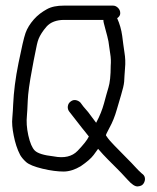

<svg xmlns="http://www.w3.org/2000/svg" viewBox="-20 -625 560 685"><path d="M231 -262C226 -258 223 -253 222 -246C221 -239 223 -232 227 -227L273 -168C276 -164 284 -155 297 -138C291 -125 277 -108 257 -87C237 -66 208 -60 172 -67C136 -71 114 -78 104 -88C95 -97 87 -115 81 -142C75 -169 74 -192 76 -212C77 -223 78 -241 79 -266C80 -291 85 -329 95 -381C98 -399 102 -418 106 -438C110 -458 113 -475 118 -487C123 -499 132 -514 146 -530C160 -546 182 -554 209 -554H349C348 -551 351 -539 356 -521C361 -503 365 -488 367 -477C369 -466 370 -452 373 -435C376 -418 376 -404 375 -391C375 -355 372 -329 367 -313C362 -297 357 -278 351 -256C345 -234 336 -211 323 -187C319 -192 313 -200 305 -211C297 -222 291 -230 286 -235C281 -240 275 -248 267 -259C262 -264 256 -267 249 -268C242 -269 236 -266 231 -262ZM398 -560C405 -565 409 -570 409 -578C409 -586 406 -592 401 -597C396 -602 390 -605 383 -605H209C183 -605 163 -601 147 -592C131 -583 115 -572 101 -556C87 -540 77 -524 71 -507C65 -490 57 -454 46 -400C35 -346 29 -297 27 -253C26 -239 26 -223 24 -205C22 -187 24 -166 29 -141C34 -116 41 -93 52 -72C56 -65 63 -56 73 -47C83 -38 103 -30 132 -23C161 -16 187 -13 207 -13C227 -13 248 -20 268 -32C290 -47 305 -60 314 -72C323 -84 328 -91 330 -94C342 -80 354 -67 365 -56L395 -26C405 -16 418 -3 434 15C450 33 462 41 472 40C482 39 488 36 492 30C496 24 498 17 497 10C496 3 492 -2 486 -6C478 -13 469 -22 461 -31C453 -40 445 -48 438 -55L388 -106C378 -116 367 -128 358 -142C357 -142 361 -152 371 -170C381 -188 390 -210 397 -235C404 -260 409 -277 412 -286C418 -306 422 -322 423 -334C424 -346 424 -361 426 -381C428 -401 427 -420 424 -438C421 -456 419 -475 416 -497C413 -519 407 -540 398 -560Z"/></svg>

Font: AppleStorm
Style: Rg
Weight: 400
Foundry: Cannot Into Space Fonts
Version: Version 1.01